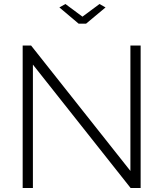

<svg xmlns="http://www.w3.org/2000/svg" viewBox="-20 -937 813 957"><path d="M144 -615V0H93V-710H135L630 -85V-710H681V0H631ZM306 -917 391 -854 476 -917 506 -900 409 -819H372L276 -900Z"/></svg>

Font: Raleway Light
Style: Regular
Weight: 300
Designer: Matt McInerney, Pablo Impallari, Rodrigo Fuenzalida
Foundry: Matt McInerney, Pablo Impallari, Rodrigo Fuenzalida
Version: Version 4.026